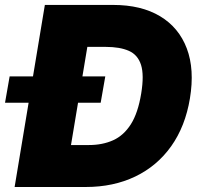

<svg xmlns="http://www.w3.org/2000/svg" viewBox="-57 -747 810 767"><path d="M285.5 0H1.4L122.2 -727.3H394.9Q507.1 -727.3 582.4 -682.2Q657.7 -637.1 689.3 -553.3Q720.9 -469.5 701.7 -353.7Q683.2 -242.2 627 -163Q570.7 -83.8 483.5 -41.9Q396.3 0 285.5 0ZM226.6 -167.6H298.3Q352.3 -167.6 394.7 -186.6Q437.1 -205.6 465.7 -250.5Q494.3 -295.5 507.1 -373.6Q519.2 -447.4 506.4 -487.7Q493.6 -528.1 457.7 -543.9Q421.9 -559.7 365.1 -559.7H291.9ZM-36.9 -336.6 -18.5 -441.8H363.6L345.2 -336.6Z"/></svg>

Font: Inter UI Black
Style: Italic
Weight: 900
Italic angle: -9.39999°
Designer: Rasmus Andersson
Foundry: rsms
Version: 3.2;8d6f07862